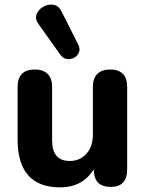

<svg xmlns="http://www.w3.org/2000/svg" viewBox="-20 -799 629 829"><path d="M241 -562 147 -694Q130 -717 138 -737.5Q146 -758 167 -770Q188 -782 210.5 -778.5Q233 -775 246 -749L318 -606Q327 -588 321 -573Q315 -558 300.5 -550Q286 -542 269.5 -544Q253 -546 241 -562ZM240 10Q56 10 56 -197V-424Q56 -499 131 -499Q166 -499 185.5 -480Q205 -461 205 -424V-193Q205 -104 281 -104Q325 -104 353 -135Q381 -166 381 -217V-424Q381 -461 400.5 -480Q420 -499 455 -499Q529 -499 529 -424V-67Q529 8 458 8Q385 8 385 -67V-68Q336 10 240 10Z"/></svg>

Font: Chiron GoRound TC
Style: Bold
Weight: 700
Designer: Ryoko NISHIZUKA 西塚涼子 (kana, bopomofo & ideographs); Paul D. Hunt (Latin, Greek & Cyrillic); Sandoll Communications 산돌커뮤니
Foundry: Adobe
Version: Version 1.000;hotconv 1.1.1;makeotfexe 2.6.0